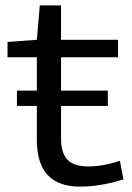

<svg xmlns="http://www.w3.org/2000/svg" viewBox="-20 -684 491 714"><path d="M207 -290V-169Q207 -115 231 -90Q255 -65 308 -65Q337 -65 366.5 -70.5Q396 -76 426 -86L439 -17Q395 -3 354.5 3.5Q314 10 279 10Q225 10 189 -9Q153 -28 135 -67Q117 -106 117 -166V-290H43V-347H117V-471H8V-528L117 -536L128 -664H207V-536H419V-471H207V-347H381V-290Z"/></svg>

Font: Georama SemiExpanded
Style: Regular
Weight: 400
Width: 6
Designer: Jean-Baptiste Levee
Foundry: Production Type
Version: Version 1.001